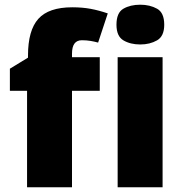

<svg xmlns="http://www.w3.org/2000/svg" viewBox="-20 -796 778 816"><path d="M404 -410H286V0H95V-410H22V-504L99 -551V-560Q99 -667 143 -716Q187 -765 287 -765Q330 -765 365 -758.5Q400 -752 438 -739L397 -615Q383 -619 365.5 -622Q348 -625 328 -625Q286 -625 286 -568V-553H404ZM576 -776Q617 -776 647.5 -759Q678 -742 678 -691Q678 -642 647.5 -624.5Q617 -607 576 -607Q534 -607 504.5 -624.5Q475 -642 475 -691Q475 -742 504.5 -759Q534 -776 576 -776ZM671 -553V0H480V-553Z"/></svg>

Font: Noto Sans Black
Style: Regular
Weight: 900
Designer: Monotype Design Team
Foundry: Monotype Imaging Inc.
Version: Version 2.007